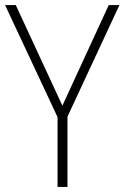

<svg xmlns="http://www.w3.org/2000/svg" viewBox="-20 -734 489 754"><path d="M225 -319 407 -714H449L245 -276V0H206V-274L0 -714H42Z"/></svg>

Font: Noto Sans Sinhala SemiCondensed ExtraLight
Style: Regular
Weight: 200
Width: 4
Designer: Jelle Bosma - Monotype Design Team
Foundry: Monotype Imaging Inc.
Version: Version 2.006; ttfautohint (v1.8.4.7-5d5b)